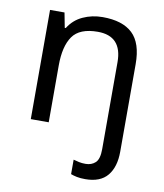

<svg xmlns="http://www.w3.org/2000/svg" viewBox="-87 -617 791 928"><g transform="rotate(10 309.0 -153.0)"><path d="M394 240Q370 240 353 236.5Q336 233 323 228V157Q337 161 351 164Q365 167 383 167Q412 167 431 149.5Q450 132 450 83V-344Q450 -472 331 -472Q242 -472 207.5 -422.5Q173 -373 173 -279V0H85V-536H156L170 -463H175Q201 -505 245.5 -525.5Q290 -546 342 -546Q440 -546 489 -499.5Q538 -453 538 -350V80Q538 155 503 197.5Q468 240 394 240Z"/></g></svg>

Font: Noto Sans Tifinagh Azawagh
Style: Regular
Weight: 400
Designer: JamraPatel
Foundry: JamraPatel LLC
Version: Version 2.006; ttfautohint (v1.8.4.7-5d5b)